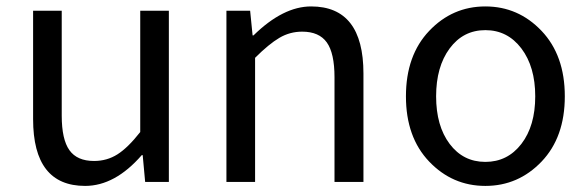

<svg xmlns="http://www.w3.org/2000/svg" viewBox="-20 -577 1862 609"><path d="M250 12.7Q85 12.7 85 -199.2V-543H175.8V-210Q175.8 -134.8 200.2 -100.6Q224.6 -66.4 278.3 -66.4Q319.3 -66.4 352.5 -87.4Q385.7 -108.4 424.8 -158.2V-543H515.6V0H440.4L432.6 -85H429.7Q344.7 12.7 250 12.7Z M698.2 0V-543H773.4L781.2 -464.8H784.2Q877.9 -556.6 966.8 -556.6Q1132.8 -556.6 1132.8 -343.8V0H1041V-332Q1041 -408.2 1016.6 -442.4Q992.2 -476.6 938.5 -476.6Q899.4 -476.6 866.2 -457Q833 -437.5 789.1 -393.6V0Z M1697.8 -64.5Q1624 12.7 1519.5 12.7Q1415 12.7 1341.3 -64.5Q1267.6 -141.6 1267.6 -271.5Q1267.6 -401.4 1341.3 -479Q1415 -556.6 1519.5 -556.6Q1624 -556.6 1697.8 -479Q1771.5 -401.4 1771.5 -271.5Q1771.5 -141.6 1697.8 -64.5ZM1406.2 -120.6Q1449.2 -63.5 1519.5 -63.5Q1589.8 -63.5 1633.8 -120.6Q1677.7 -177.7 1677.7 -271.5Q1677.7 -365.2 1633.8 -423.3Q1589.8 -481.4 1519.5 -481.4Q1449.2 -481.4 1406.2 -423.3Q1363.3 -365.2 1363.3 -271.5Q1363.3 -177.7 1406.2 -120.6Z"/></svg>

Font: Gen Shin Gothic Regular
Style: Regular
Weight: 400
Designer: [Source Han Sans]
Ryoko NISHIZUKA  (kana & ideographs); Paul D. Hunt (Latin, Greek & Cyrillic); Wenlong ZHANG  (bopomofo
Version: Version 1.002.20150607